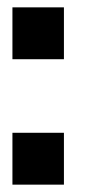

<svg xmlns="http://www.w3.org/2000/svg" viewBox="-20 -534 241 522"><path d="M13.8 -103V-173H153.8V-103V-102V-32H13.8V-102ZM13.8 -444V-514H153.8V-444V-443V-373H13.8V-443Z"/></svg>

Font: Nordica Plus
Style: NordicaClassicRgExt
Weight: 500
Version: Version 1.01